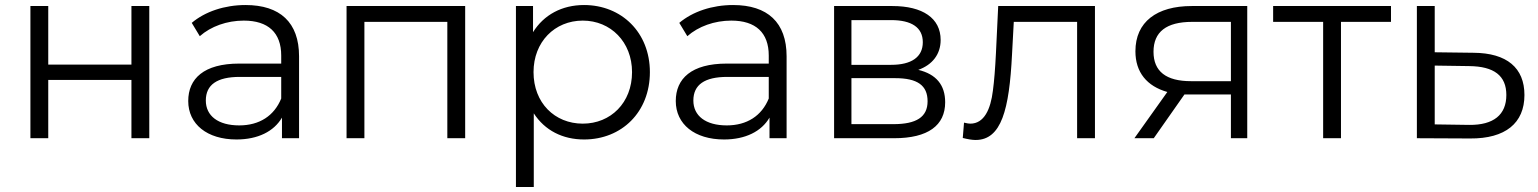

<svg xmlns="http://www.w3.org/2000/svg" viewBox="-20 -550 6120 764"><path d="M101 0H172V-232H503V0H574V-526H503V-293H172V-526H101Z M921 5C1006 5 1070 -27 1102 -82V0H1170V-326C1170 -461 1094 -530 957 -530C874 -530 796 -504 743 -459L775 -406C819 -445 883 -468 950 -468C1047 -468 1099 -420 1099 -329V-297H932C791 -297 729 -237 729 -148C729 -56 804 5 921 5ZM799 -150C799 -213 844 -244 934 -244H1099V-158C1071 -89 1012 -51 932 -51C848 -51 799 -89 799 -150Z M1430 0V-463H1760V0H1831V-526H1359V0Z M2033 -526V194H2104V-99C2148 -31 2219 5 2304 5C2454 5 2566 -104 2566 -263C2566 -421 2453 -530 2304 -530C2216 -530 2144 -491 2101 -422V-526ZM2299 -468C2410 -468 2495 -383 2495 -263C2495 -141 2410 -58 2299 -58C2187 -58 2103 -141 2103 -263C2103 -383 2187 -468 2299 -468Z M2861 5C2946 5 3010 -27 3042 -82V0H3110V-326C3110 -461 3034 -530 2897 -530C2814 -530 2736 -504 2683 -459L2715 -406C2759 -445 2823 -468 2890 -468C2987 -468 3039 -420 3039 -329V-297H2872C2731 -297 2669 -237 2669 -148C2669 -56 2744 5 2861 5ZM2739 -150C2739 -213 2784 -244 2874 -244H3039V-158C3011 -89 2952 -51 2872 -51C2788 -51 2739 -89 2739 -150Z M3538 0C3673 0 3741 -51 3741 -143C3741 -212 3705 -255 3634 -272C3690 -292 3723 -334 3723 -391C3723 -478 3651 -526 3531 -526H3299V0ZM3542 -239C3631 -239 3671 -210 3671 -147C3671 -84 3626 -56 3535 -56H3368V-239ZM3526 -470C3607 -470 3652 -441 3652 -382C3652 -323 3607 -292 3526 -292H3368V-470Z M3811 -1C3831 4 3848 7 3862 7C3965 7 3996 -114 4007 -333L4014 -463H4266V0H4337V-526H3952L3943 -338C3940 -277 3936 -227 3931 -190C3922 -115 3896 -58 3841 -58C3836 -58 3828 -59 3816 -62Z M4571 0 4693 -174H4878V0H4943V-526H4722C4583 -526 4498 -463 4498 -346C4498 -262 4544 -207 4625 -184L4494 0ZM4570 -344C4570 -423 4621 -463 4724 -463H4878V-227H4719C4620 -227 4570 -266 4570 -344Z M5046 -463H5245V0H5316V-463H5515V-526H5046Z M5830 1C5970 2 6046 -60 6046 -172C6046 -280 5976 -339 5844 -340L5689 -342V-526H5618V0ZM5826 -287C5925 -286 5974 -249 5974 -172C5974 -93 5923 -52 5826 -53L5689 -55V-289Z"/></svg>

Font: Malon Grotesk
Style: Regular
Weight: 400
Designer: Julieta Ulanovsky
Foundry: Julieta Ulanovsky
Version: Version 7.200